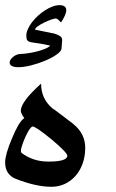

<svg xmlns="http://www.w3.org/2000/svg" viewBox="-20 -776 450 748"><path d="M312 -200.2Q312 -167.5 302.2 -139.6Q292.5 -111.8 274.9 -91.6Q257.3 -71.3 233.2 -59.8Q209 -48.3 180.2 -48.3Q121.1 -48.3 43 -78.6Q0 -95.2 0 -143.6Q0 -158.2 6.8 -182.4Q13.7 -206.5 26.9 -237.3Q39.6 -268.1 51.3 -288.1Q63 -308.1 74.7 -315.9Q61 -334.5 61 -344.2Q61 -379.4 140.1 -450.2Q140.1 -419.4 151.6 -395.5Q163.1 -371.6 184.1 -354Q187 -352.5 193.8 -347.4Q200.7 -342.3 209.5 -335.7Q218.3 -329.1 227.8 -322Q237.3 -314.9 245.1 -308.6Q253.4 -302.7 260.3 -297.4Q267.1 -292 266.6 -292Q312 -254.9 312 -200.2ZM238.3 -735.8Q238.3 -720.2 217.8 -688.5Q203.1 -704.1 197.8 -704.1Q192.4 -704.1 179 -699.5Q165.5 -694.8 151.6 -688Q137.7 -681.2 127.2 -673.6Q116.7 -666 116.7 -660.2Q117.7 -660.2 123 -659.2Q128.4 -658.2 136 -656.5Q143.6 -654.8 152.6 -653.1Q161.6 -651.4 169.7 -649.7Q177.7 -647.9 183.6 -646.7Q189.5 -645.5 190.9 -645.5Q207.5 -640.1 214.8 -634.8Q222.2 -629.4 222.2 -620.1L219.7 -586.4Q217.8 -575.2 199.2 -562.5Q180.7 -549.8 154.8 -539.1Q128.9 -528.3 100.6 -521.2Q72.3 -514.2 51.3 -514.2Q36.1 -514.2 26.9 -518.6Q17.6 -522.9 17.6 -532.7Q17.6 -538.1 21.2 -543.7Q24.9 -549.3 31 -554.4Q37.1 -559.6 45.2 -562.7Q53.2 -565.9 61.5 -565.9Q69.8 -565.9 85.9 -568.1Q102.1 -570.3 119.6 -574.5Q137.2 -578.6 152.8 -584.7Q168.5 -590.8 175.8 -598.1Q147.5 -605 129.4 -607.2Q111.3 -609.4 100.8 -611.6Q90.3 -613.8 86.4 -618.9Q82.5 -624 82.5 -636.7Q82.5 -648.9 88.6 -662.6Q94.7 -676.3 104.7 -689.5Q114.7 -702.6 127.9 -714.6Q141.1 -726.6 155.5 -735.8Q169.9 -745.1 184.3 -750.5Q198.7 -755.9 211.4 -755.9Q238.3 -755.9 238.3 -735.8ZM242.2 -169.4Q242.2 -181.2 181.6 -232.4Q119.1 -283.2 107.4 -283.2Q104 -283.2 99.1 -277.6Q94.2 -272 89.1 -262.9Q84 -253.9 79.1 -243.2Q74.2 -232.4 70.3 -221.9Q66.4 -211.4 64 -202.6Q61.5 -193.8 61.5 -189.5Q61.5 -185.1 63 -181.2Q83.5 -165 109.9 -155.8Q136.2 -146.5 168.9 -146.5Q242.2 -146.5 242.2 -169.4Z"/></svg>

Font: XB Khoramshahr
Style: Regular
Weight: 400
Designer: Behnam
Foundry: Irmug
Version: Version 8.005 2009